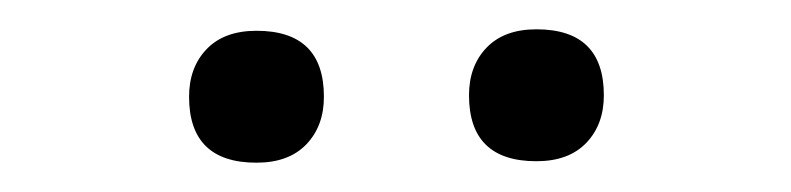

<svg xmlns="http://www.w3.org/2000/svg" viewBox="-20 -735 540 131"><path d="M346 -625Q300 -625 300 -670Q300 -690 312 -702.5Q324 -715 346 -715Q392 -715 392 -670Q392 -650 380 -637.5Q368 -625 346 -625ZM155 -624Q109 -624 109 -669Q109 -689 121 -701.5Q133 -714 155 -714Q201 -714 201 -669Q201 -649 189 -636.5Q177 -624 155 -624Z"/></svg>

Font: Lexend Deca ExtraLight
Style: Regular
Weight: 200
Designer: Bonnie Shaver-Troup, Thomas Jockin
Foundry: Lexend
Version: Version 1.008; ttfautohint (v1.8.4.7-5d5b)